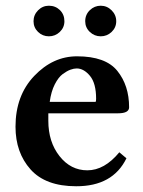

<svg xmlns="http://www.w3.org/2000/svg" viewBox="-20 -645 501 671"><path d="M277.8 -570.8Q277.8 -593.8 293.9 -609.4Q310.1 -625 332 -625Q354 -625 370.1 -608.9Q386.2 -592.8 386.2 -570.8Q386.2 -548.8 370.1 -533.4Q354 -518.1 332 -518.1Q310.1 -518.1 293.9 -533.4Q277.8 -548.8 277.8 -570.8ZM150.9 -625Q173.8 -625 189.5 -609.6Q205.1 -594.2 205.1 -570.8Q205.1 -548.8 189 -533.4Q172.9 -518.1 150.9 -518.1Q128.9 -518.1 113 -533.4Q97.2 -548.8 97.2 -570.8Q97.2 -592.8 113 -608.9Q128.9 -625 150.9 -625ZM153.8 -289.1H314Q315.9 -291 315.9 -299.8Q315.9 -354 294.4 -379.9Q272.9 -405.8 248 -405.8Q238.3 -405.8 226.1 -401.4Q213.9 -397 199 -386Q184.1 -375 171.4 -350.1Q158.7 -325.2 153.8 -289.1ZM397 -112.8 421.9 -91.8Q374 6.3 246.1 5.9Q139.2 5.9 86.7 -53Q34.2 -111.8 34.2 -202.1Q34.2 -311 99.6 -379.6Q165 -448.2 249 -448.2Q349.1 -448.2 390.1 -397.2Q431.2 -346.2 431.2 -270Q431.2 -249 392.1 -249H148.9V-223.1Q148.9 -148.9 188 -99.4Q227.1 -49.8 285.2 -49.8Q345.2 -49.8 397 -112.8Z"/></svg>

Font: Linux Libertine
Style: Semibold
Weight: 600
Designer: Philipp H. Poll
Foundry: Philipp H. Poll
Version: Version 5.1.2 ; ttfautohint (v0.9)